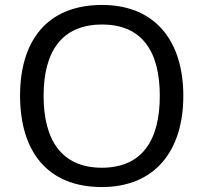

<svg xmlns="http://www.w3.org/2000/svg" viewBox="-20 -745 821 775"><path d="M720 -358C720 -580 606 -725 392 -725C168 -725 61 -578 61 -359C61 -138 168 10 391 10C606 10 720 -137 720 -358ZM156 -358C156 -538 230 -646 392 -646C553 -646 625 -538 625 -358C625 -178 553 -68 391 -68C230 -68 156 -178 156 -358Z"/></svg>

Font: Noto Sans Gurmukhi UI
Style: Regular
Weight: 400
Designer: Jelle Bosma - Monotype Design Team
Foundry: Monotype Imaging Inc.
Version: Version 2.004